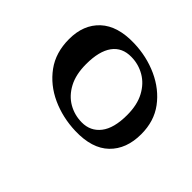

<svg xmlns="http://www.w3.org/2000/svg" viewBox="-103 -857 624 624"><g transform="rotate(-45 208.5 -545.5)"><path d="M224.8 -352.9Q156.4 -352.9 117.4 -393.2Q78.4 -433.4 80.6 -511.8Q82.5 -571.9 105.9 -623.3Q129.4 -674.6 172.5 -706.1Q215.7 -737.6 277.4 -737.6Q343.8 -737.6 381.7 -696.7Q419.5 -655.8 417.3 -578.6Q415.7 -519.2 392.2 -467.5Q368.6 -415.8 326.4 -384.3Q284.2 -352.9 224.8 -352.9ZM236.3 -429.3Q282.8 -429.3 314.7 -446.4Q346.6 -463.5 363 -491.8Q379.4 -520.1 379.7 -553.1Q380.4 -595.8 349.6 -618.4Q318.7 -640.9 259.2 -640.9Q211.6 -640.9 179.6 -623.8Q147.6 -606.7 131.4 -578.6Q115.3 -550.5 115 -517.2Q114.7 -476.9 145.2 -453.1Q175.6 -429.3 236.3 -429.3Z"/></g></svg>

Font: Savate ExtraLight
Style: Italic
Weight: 200
Italic angle: -11°
Designer: Max Esnée
Foundry: Plomb Type
Version: Version 2.000